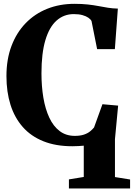

<svg xmlns="http://www.w3.org/2000/svg" viewBox="-20 -772 716 1028"><path d="M349 237V188.5L428.5 175.5V8Q416 9 400.8 10Q385.5 11 367.5 11Q278.5 11 212 -15.8Q145.5 -42.5 101.8 -92.2Q58 -142 36.2 -211Q14.5 -280 14.5 -364.5Q14.5 -454.5 41.5 -526Q68.5 -597.5 117.5 -648Q166.5 -698.5 233 -725Q299.5 -751.5 379 -751.5Q419 -751.5 450.2 -748Q481.5 -744.5 507.5 -739.5Q533.5 -734.5 558.5 -730.5Q583.5 -726.5 611 -726L595 -509H500L470 -659.5Q465 -669 453 -677.2Q441 -685.5 421.8 -691Q402.5 -696.5 375 -696.5Q322 -696.5 283 -662Q244 -627.5 223 -557.2Q202 -487 202 -379Q202 -310 212.2 -249Q222.5 -188 244 -142Q265.5 -96 299.5 -70.2Q333.5 -44.5 380.5 -44.5Q409 -44.5 429.2 -51.2Q449.5 -58 462.5 -68.8Q475.5 -79.5 483.5 -89.5L528.5 -214L612.5 -206.5L595.5 -27V176L676.5 189V237Z"/></svg>

Font: Merriweather 60pt ExtraBold
Style: Regular
Weight: 800
Version: Version 2.100